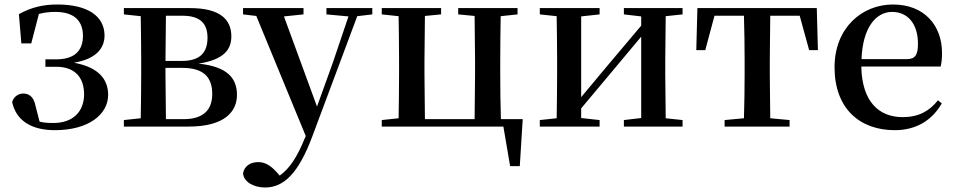

<svg xmlns="http://www.w3.org/2000/svg" viewBox="-20 -563 4251 854"><path d="M224 16C374 16 461 -54 461 -141C461 -211 418 -264 309 -284C407 -301 445 -347 445 -406C444 -492 369 -543 235 -543C171 -543 118 -530 64 -500L75 -370H119L153 -501C175 -507 199 -510 226 -510C306 -510 348 -474 349 -405C349 -336 311 -299 228 -299H182V-266H230C319 -266 354 -212 354 -144C354 -65 303 -16 218 -16C194 -16 175 -17 156 -22L138 -92C130 -133 109 -147 83 -147C63 -147 41 -134 34 -109C52 -26 120 16 224 16Z M604 0H819C981 0 1034 -68 1034 -141C1034 -217 989 -267 863 -280C980 -298 1009 -346 1009 -401C1009 -478 957 -527 825 -527H531V-499L606 -491C607 -435 608 -351 608 -296V-232C608 -177 607 -93 606 -37L531 -29V0ZM718 -493H792C870 -493 903 -459 903 -395C903 -326 866 -292 789 -292H716ZM716 -261H792C887 -261 924 -218 924 -145C924 -73 883 -33 797 -33H718L716 -232Z M1432 -499 1530 -490 1460 -283 1390 -89 1243 -490 1330 -499V-527H1061V-499L1120 -492L1340 42L1336 51C1304 131 1269 187 1224 218L1210 202C1186 176 1161 158 1129 158C1097 158 1067 173 1061 208C1064 247 1110 271 1159 271C1241 271 1307 210 1369 44L1569 -491L1636 -499V-527H1432Z M1678 0H2219L2249 176H2292L2305 -33H2208C2206 -90 2205 -176 2205 -232V-296C2205 -351 2206 -435 2207 -491L2282 -499V-527H2018V-499L2091 -492L2093 -296V-232L2091 -33H1870L1868 -232V-296L1870 -492L1942 -499V-527H1678V-499L1753 -491C1754 -435 1755 -351 1755 -296V-232C1755 -177 1754 -93 1753 -37L1678 -29Z M2755 -499 2832 -490V-449L2682 -271L2565 -131V-490L2647 -499V-527H2381V-499L2456 -491C2457 -435 2458 -351 2458 -296V-232C2458 -177 2457 -93 2456 -37L2381 -29V0H2647V-29L2565 -38V-81L2710 -254L2832 -400V-38L2755 -29V0H3016V-29L2941 -37L2939 -232V-296L2941 -491L3016 -499V-527H2755Z M3288 0H3492V-29L3406 -37L3404 -232V-296L3406 -493H3537L3579 -340H3618L3613 -527H3082L3077 -340H3117L3158 -493H3289C3291 -437 3292 -351 3292 -296V-232C3292 -177 3291 -94 3289 -37L3203 -29V0Z M3960 16C4055 16 4126 -28 4169 -103L4152 -117C4114 -69 4066 -42 3995 -42C3890 -42 3814 -110 3811 -267H4164C4168 -284 4170 -303 4170 -328C4170 -449 4092 -543 3952 -543C3814 -543 3692 -439 3692 -264C3692 -81 3803 16 3960 16ZM3812 -300C3817 -440 3876 -510 3948 -510C4019 -510 4063 -455 4063 -369C4063 -320 4052 -300 4013 -300Z"/></svg>

Font: Noto Serif CJK KR SemiBold
Style: Regular
Weight: 600
Designer: Ryoko NISHIZUKA 西塚涼子 (kana & ideographs); Frank Grießhammer (Latin, Greek & Cyrillic); Wenlong ZHANG 张文龙 (bopomofo); San
Foundry: Adobe
Version: Version 2.001;hotconv 1.1.0;makeotfexe 2.6.0